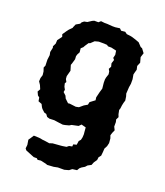

<svg xmlns="http://www.w3.org/2000/svg" viewBox="-135 -605 784 912"><g transform="rotate(20 257.0 -148.5)"><path d="M211 216 203 213 176 207 160 209 154 203H138L94 185L88 177L90 159L86 134L93 124L104 107L130 108L139 109L148 111L166 113L185 116L200 111L213 110L239 108L249 107L268 104L278 96L293 93L294 82L310 78L313 58L321 49L324 36L325 20L324 10L322 -14L299 -20L288 -9L274 -6L255 -2L245 4L226 9L215 11L198 9L170 5L146 6L133 2L124 -10L113 -13L99 -26L94 -33L87 -47L69 -54L66 -72L57 -79L49 -96L57 -110L49 -129L39 -144L40 -161L45 -177L43 -195L37 -213L42 -224L41 -254L44 -278L41 -293L46 -316L44 -323L52 -339L53 -357L62 -369L70 -380L66 -392L79 -411L88 -423L102 -437L103 -441L110 -457L129 -468L133 -476L143 -484L158 -487L178 -500L187 -504H208L218 -513L236 -511H250L276 -509H291L314 -512L323 -503L343 -505L354 -497L372 -495L382 -493L401 -487L420 -480L437 -462L445 -459L460 -439L453 -417L460 -391L452 -372L456 -354L452 -340L449 -328L453 -305V-293V-282L450 -264L449 -247L448 -231L452 -218L455 -198L451 -185L448 -171L446 -155L443 -146L447 -126L452 -113L445 -99L448 -87V-64L456 -48L449 -32L445 -19L450 -5L452 18L448 35L440 50L439 67L437 87L428 98L426 113L415 129L409 144L392 153L383 163L368 172L360 179L353 191L330 194L317 204L295 210H263L243 214ZM244 -90 259 -93 278 -109 295 -119 298 -133 322 -151 320 -165 327 -194 333 -214 330 -243V-260L332 -270L338 -288L336 -302L330 -313L337 -326L333 -342L339 -361L332 -369L336 -386L333 -406L307 -412H290L283 -417L268 -418H241L222 -413L205 -397L198 -395L186 -377L181 -368L171 -359L173 -339L166 -326L163 -316L164 -301L157 -277L154 -269L162 -242L154 -212L155 -198L162 -185L157 -177L161 -161L168 -148L166 -136L180 -123L186 -110L204 -93L212 -94Z"/></g></svg>

Font: Winky Rough Medium
Style: Regular
Weight: 500
Designer: Simon Atzbach
Foundry: typofactur
Version: Version 1.206; ttfautohint (v1.8.4.7-5d5b)